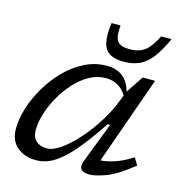

<svg xmlns="http://www.w3.org/2000/svg" viewBox="-109 -825 874 932"><g transform="rotate(15 328.0 -359.0)"><path d="M380.5 -46 458.5 -248.5H446Q391.5 -166.5 349.2 -115.5Q307 -64.5 273.2 -37.2Q239.5 -10 211 0Q182.5 10 155.5 10Q96.5 10 59 -21.8Q21.5 -53.5 21.5 -113.5Q21.5 -162 38.8 -217.5Q56 -273 87.8 -326.8Q119.5 -380.5 163 -424.8Q206.5 -469 259 -495.5Q311.5 -522 370.5 -522Q420 -522 450.8 -496.8Q481.5 -471.5 494 -425.5L552 -512H614L457.5 -70Q490 -72 530.2 -85.5Q570.5 -99 615 -128L636.5 -92Q558 -28.5 505.2 -9.2Q452.5 10 424 10Q359 10 380.5 -46ZM116 -131.5Q116 -95 136.5 -77Q157 -59 191.5 -59Q221 -59 260.8 -87Q300.5 -115 341.8 -161.5Q383 -208 418.8 -265Q454.5 -322 476 -380L485 -403.5Q464.5 -436.5 438 -449.8Q411.5 -463 381.5 -463Q337.5 -463 297.8 -440.8Q258 -418.5 224.8 -381.5Q191.5 -344.5 167 -300.5Q142.5 -256.5 129.2 -212.2Q116 -168 116 -131.5ZM454 -628Q499.5 -628 528.8 -649Q558 -670 587 -728H639Q610 -664 581.5 -627.8Q553 -591.5 519.5 -576.8Q486 -562 442 -562Q371.5 -562 348.2 -600.5Q325 -639 337.5 -728H382.5Q377 -669.5 392.8 -648.8Q408.5 -628 454 -628Z"/></g></svg>

Font: Newsreader Caption
Style: Italic
Weight: 400
Italic angle: -17°
Designer: Hugues Gentile
Foundry: Production Type
Version: Version 1.001